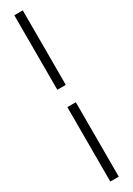

<svg xmlns="http://www.w3.org/2000/svg" viewBox="-267 -801 693 1001"><g transform="rotate(-30 79.5 -300.5)"><path d="M54.5 -801H105.5V-352.5H54.5ZM105.5 -248V200H54.5V-248Z"/></g></svg>

Font: Overused Grotesk Light
Style: Regular
Weight: 300
Version: Version 0.004